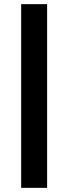

<svg xmlns="http://www.w3.org/2000/svg" viewBox="-20 -725 329 925"><path d="M82 180V-705H207V180Z"/></svg>

Font: Nunito Sans 12pt ExtraLight
Style: Regular
Weight: 200
Designer: Vernon Adams
Foundry: Vernon Adams
Version: Version 3.101;gftools[0.9.27]